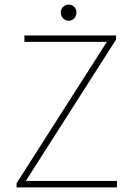

<svg xmlns="http://www.w3.org/2000/svg" viewBox="-20 -814 578 834"><path d="M52 0V-18L444 -632H86V-660H484V-642L92 -28H488V0ZM278 -724Q265 -724 254.5 -734Q244 -744 244 -760Q244 -775 254.5 -784.5Q265 -794 278 -794Q292 -794 302 -784.5Q312 -775 312 -760Q312 -744 302 -734Q292 -724 278 -724Z"/></svg>

Font: Source Sans Variable
Style: Regular
Weight: 200
Designer: Paul D. Hunt
Foundry: Adobe Systems Incorporated
Version: Version 3.006;hotconv 1.0.111;makeotfexe 2.5.65597